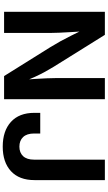

<svg xmlns="http://www.w3.org/2000/svg" viewBox="284 -1052 777 1386"><g transform="rotate(90 673.0 -359.5)"><path d="M65.7 0V-727.5H232.1L461.8 -359.2Q479.3 -330.9 497.5 -297.8Q515.7 -264.8 534.4 -224.2Q553.2 -183.7 572 -132.9H556.7Q553.4 -173.6 550.5 -219.3Q547.6 -265 545.8 -307.1Q544 -349.2 544 -378.3V-727.5H696.4V0H529.6L321 -333.9Q298 -371.7 278.3 -406.9Q258.7 -442.2 237.5 -485.1Q216.3 -528.1 186.9 -587.5H205.8Q209.1 -534.9 212 -486.3Q214.8 -437.8 216.6 -398.6Q218.3 -359.4 218.3 -334.4V0ZM1039 9.8Q925.7 9.8 860.4 -49.5Q795.1 -108.8 795.1 -218.6V-261H944.3V-216.4Q944.3 -164.3 969.8 -137.4Q995.3 -110.5 1039 -110.5Q1082.6 -110.5 1107.8 -137.4Q1133 -164.3 1133 -217V-727.5H1280.6V-219.1Q1280.6 -109.1 1216.1 -49.6Q1151.6 9.8 1039 9.8Z"/></g></svg>

Font: Adwaita Sans
Style: Regular
Weight: 400
Designer: Rasmus Andersson
Foundry: rsms
Version: Version 4.001;git-9221beed3